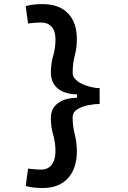

<svg xmlns="http://www.w3.org/2000/svg" viewBox="-20 -814 626 938"><path d="M188.5 104.5Q160.2 104.5 140.9 101.8Q121.6 99.1 105.5 94.7L117.2 9.8Q134.3 11.7 150.1 13.2Q166 14.6 179.7 14.6Q214.4 14.6 232.7 -9.3Q251 -33.2 251 -76.2Q251 -116.7 239.7 -155.3Q228.5 -193.8 228.5 -238.3Q228.5 -283.2 262.2 -309.3Q295.9 -335.4 356.4 -336.4V-353Q295.9 -354 262.2 -381.8Q228.5 -409.7 228.5 -460Q228.5 -502.4 239.7 -541Q251 -579.6 251 -622.1Q251 -661.1 232.7 -682.6Q214.4 -704.1 179.7 -704.1Q166 -704.1 150.1 -702.9Q134.3 -701.7 117.2 -699.2L105.5 -784.2Q121.6 -788.6 140.9 -791.3Q160.2 -793.9 188.5 -793.9Q268.1 -793.9 311.8 -749.3Q355.5 -704.6 355.5 -622.1Q355.5 -581.1 345.2 -542Q335 -502.9 335 -458Q335 -439.9 348.9 -426Q362.8 -412.1 384 -402.6Q405.3 -393.1 427.7 -388.2Q450.2 -383.3 466.8 -383.3V-306.2Q443.4 -306.2 412.4 -300.3Q381.3 -294.4 358.2 -280.3Q335 -266.1 335 -240.2Q335 -197.3 345.2 -157.2Q355.5 -117.2 355.5 -76.2Q355.5 9.3 311.8 56.9Q268.1 104.5 188.5 104.5Z"/></svg>

Font: Cascadia Code
Style: Regular
Weight: 400
Monospace: yes
Designer: Aaron Bell
Foundry: Saja Typeworks
Version: Version 2106.017